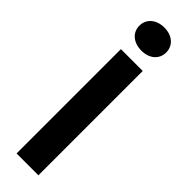

<svg xmlns="http://www.w3.org/2000/svg" viewBox="-330 -980 976 976"><g transform="rotate(45 158.0 -492.0)"><path d="M79 0H236V-750H79ZM158 -818C215 -818 254 -851 254 -901C254 -950 215 -984 158 -984C101 -984 61 -950 61 -901C61 -851 101 -818 158 -818Z"/></g></svg>

Font: Bounded Med
Style: Regular
Weight: 500
Designer: Vlad Churkin
Version: Version 3.0